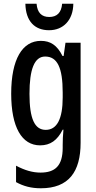

<svg xmlns="http://www.w3.org/2000/svg" viewBox="-20 -769 513 1029"><path d="M373 -749H313C309 -700 284 -678 244 -678C203 -678 180 -701 176 -749H116C118 -655 166 -607 243 -607C319 -607 372 -661 373 -749ZM199 -550C100 -550 40 -452 40 -267C40 -87 97 10 195 10C250 10 287 -17 316 -74H320C317 -44 316 -14 316 8V23C316 120 275 156 197 156C155 156 113 144 66 119V207C106 229 147 240 199 240C348 240 412 152 412 -4V-540H331L321 -469H315C286 -527 250 -550 199 -550ZM222 -466C287 -466 316 -407 316 -273V-247C316 -131 285 -73 225 -73C166 -73 138 -132 138 -266C138 -397 164 -466 222 -466Z"/></svg>

Font: Noto Sans Arabic UI XCn Md
Style: Regular
Weight: 500
Width: 2
Designer: Monotype Design Team, Nadine Chahine and Nizar Qandah
Foundry: Monotype Imaging Inc.
Version: Version 2.010